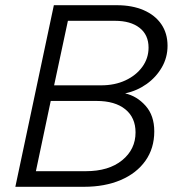

<svg xmlns="http://www.w3.org/2000/svg" viewBox="-20 -718 690 738"><path d="M461 -359Q506 -349 539.5 -311.5Q573 -274 573 -213Q573 -148 539 -100Q505 -52 444 -26Q383 0 303 0H39L187 -698H429Q488 -698 532 -679Q576 -660 600 -625Q624 -590 624 -542Q624 -497 602 -459Q580 -421 543.5 -395Q507 -369 461 -359ZM422 -638H241L188 -390H369Q421 -390 462 -409Q503 -428 527 -461Q551 -494 551 -535Q551 -584 516.5 -611Q482 -638 422 -638ZM118 -60H310Q398 -60 449.5 -102Q501 -144 501 -209Q501 -266 461.5 -298Q422 -330 351 -330H175Z"/></svg>

Font: Azeret Mono ExtraLight
Style: Italic
Weight: 250
Italic angle: -12°
Designer: Martin Vácha
Foundry: Displaay
Version: Version 1.002